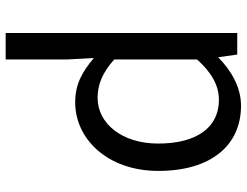

<svg xmlns="http://www.w3.org/2000/svg" viewBox="-114 -722 849 660"><g transform="rotate(-90 310.0 -391.5)"><path d="M277 13C342 13 399 -22 442 -64H444L453 0H527V-796H436V-587L441 -493C393 -533 352 -557 288 -557C164 -557 53 -447 53 -271C53 -90 141 13 277 13ZM297 -63C201 -63 147 -141 147 -272C147 -396 216 -480 304 -480C349 -480 390 -464 436 -423V-138C391 -88 347 -63 297 -63Z"/></g></svg>

Font: Squished Noto Sans CJK JP Regular
Style: Regular
Weight: 400
Designer: Ryoko NISHIZUKA (kana & ideographs); Paul D. Hunt (Latin, Greek & Cyrillic); Wenlong ZHANG (bopomofo); Sandoll Communica
Foundry: Adobe Systems Incorporated
Version: Version 1.004;PS 1.004;hotconv 1.0.82;makeotf.lib2.5.63406